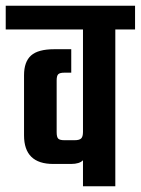

<svg xmlns="http://www.w3.org/2000/svg" viewBox="-40 -651 492 671"><path d="M432 -631V-548H363V0H250V-91Q238 -78 208 -78H146Q44 -78 44 -178V-388Q44 -435 68.5 -457Q93 -479 150 -479H209V-397H185Q169 -397 163.5 -391.5Q158 -386 158 -370V-189Q158 -172 163.5 -166.5Q169 -161 185 -161H221Q237 -161 243.5 -167Q250 -173 250 -190V-548H-20V-631Z"/></svg>

Font: Teko Medium
Style: Regular
Weight: 500
Designer: Manushi Parikh, Jonny Pinhorn
Foundry: Indian Type Foundry
Version: Version 1.106;PS 1.0;hotconv 1.0.78;makeotf.lib2.5.61930; tt